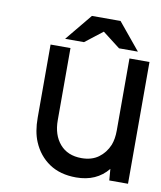

<svg xmlns="http://www.w3.org/2000/svg" viewBox="-78 -728 674 803"><g transform="rotate(10 259.0 -326.5)"><path d="M462.9 -550.8H382.8L308.1 -608.4L233.9 -550.8H153.8L247.6 -664.6H369.1ZM434.6 -47.9Q385.7 12.2 299.3 12.2Q231.4 12.2 185.1 -19Q138.7 -50.3 115.7 -105Q98.1 -146.5 98.1 -206.1V-516.6H182.6V-210.4Q182.6 -147.5 215.6 -109.4Q248.5 -71.3 307.6 -71.3Q350.6 -71.3 379.4 -92.3Q408.2 -113.3 422.9 -148.4Q433.1 -174.8 433.1 -210.4V-516.6H518.1V0.5H438.5Z"/></g></svg>

Font: Meera Inimai
Style: Regular
Weight: 400
Version: 2.0.0+20160526